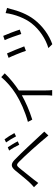

<svg xmlns="http://www.w3.org/2000/svg" viewBox="1076 -1894 848 3040"><g transform="rotate(-90 1500.0 -374.0)"><path d="M688 -675 636 -653C668 -609 705 -544 729 -493L782 -517C759 -565 712 -640 688 -675ZM815 -726 765 -702C797 -658 835 -595 861 -544L913 -570C889 -616 841 -692 815 -726ZM56 -260 123 -192C138 -212 159 -242 179 -266C225 -322 311 -433 361 -493C396 -536 415 -539 454 -501C498 -459 591 -359 649 -294C714 -221 803 -119 875 -32L936 -97C859 -179 760 -288 692 -359C634 -421 547 -512 487 -569C420 -632 376 -621 323 -559C262 -486 173 -373 125 -324C99 -298 81 -281 56 -260Z M1090 -356 1126 -287C1267 -331 1406 -392 1512 -452V-74C1512 -38 1509 10 1506 28H1594C1590 10 1588 -38 1588 -74V-499C1691 -568 1782 -643 1859 -723L1799 -778C1729 -694 1632 -610 1527 -544C1416 -475 1262 -403 1090 -356Z M2452 -747 2385 -724C2409 -673 2466 -517 2482 -461L2551 -485C2535 -540 2474 -700 2452 -747ZM2895 -686 2813 -709C2793 -559 2731 -401 2651 -299C2551 -171 2403 -74 2259 -32L2320 30C2462 -19 2609 -123 2712 -258C2795 -366 2848 -506 2879 -633C2882 -647 2889 -671 2895 -686ZM2174 -687 2104 -662C2127 -620 2196 -450 2215 -388L2286 -414C2262 -480 2199 -633 2174 -687Z"/></g></svg>

Font: Noto Sans CJK HK DemiLight
Style: Regular
Weight: 350
Designer: Ryoko NISHIZUKA 西塚涼子 (kana, bopomofo & ideographs); Paul D. Hunt (Latin, Greek & Cyrillic); Sandoll Communications 산돌커뮤니
Foundry: Adobe
Version: Version 2.004;hotconv 1.0.118;makeotfexe 2.5.65603